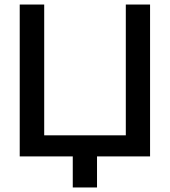

<svg xmlns="http://www.w3.org/2000/svg" viewBox="-20 -690 749 847"><path d="M67 0H301V137H408V0H642V-670H535V-93H175V-670H67Z"/></svg>

Font: LT Wave Alt Medium
Style: Regular
Weight: 500
Designer: Daniel Lyons
Version: Version 2.5 (Glyphs App)